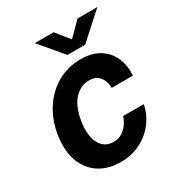

<svg xmlns="http://www.w3.org/2000/svg" viewBox="-171 -821 878 944"><g transform="rotate(-30 268.0 -349.0)"><path d="M241.5 10Q171 10 121 -22Q71 -54 48.2 -113.8Q25.5 -173.5 37.5 -256.5Q49.5 -336.5 88.8 -397.5Q128 -458.5 187.8 -492.8Q247.5 -527 320.5 -527Q384.5 -527 426.8 -500.5Q469 -474 488.5 -429Q508 -384 503.5 -328.5H383.5Q383.5 -349 376 -369.2Q368.5 -389.5 351.5 -402.8Q334.5 -416 305.5 -416Q256 -416 219.8 -376.8Q183.5 -337.5 171.5 -257.5Q160.5 -182 184.5 -137.8Q208.5 -93.5 260.5 -93.5Q289.5 -93.5 310.5 -108Q331.5 -122.5 344.8 -142.8Q358 -163 363 -180.5H480Q469.5 -127 436.5 -83.8Q403.5 -40.5 353.5 -15.2Q303.5 10 241.5 10ZM276 -577.5 166 -708H273L333.5 -632.5L408.5 -708H521L376.5 -577.5Z"/></g></svg>

Font: Public Sans Thin
Style: Bold Italic
Weight: 700
Italic angle: -8°
Version: Version 2.001